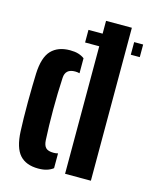

<svg xmlns="http://www.w3.org/2000/svg" viewBox="-120 -880 776 970"><g transform="rotate(15 268.0 -395.0)"><path d="M312.5 0V-667H238.5V-733H312.5V-800H447.5V0ZM477.5 -667V-733H524.5V-667ZM40 -149Q38.5 -178.5 37.8 -218.8Q37 -259 37.2 -302.2Q37.5 -345.5 38.2 -384.5Q39 -423.5 40 -451Q43.5 -536.5 78.2 -573Q113 -609.5 176 -609.5Q201.5 -609.5 219.5 -604Q237.5 -598.5 251.5 -588V-509.5Q240.5 -512.5 228 -512.5Q177.5 -512.5 175 -465.5Q170.5 -385.5 170.5 -298.5Q170.5 -211.5 174.5 -138.5Q176 -111.5 188 -99.5Q200 -87.5 228 -87.5Q241 -87.5 251.5 -90.5V-13Q237 -2 218.2 3.8Q199.5 9.5 174 9.5Q110 9.5 77 -27.2Q44 -64 40 -149Z"/></g></svg>

Font: Big Shoulders Stencil Text ExtraBold
Style: Regular
Weight: 800
Designer: Patric King
Foundry: XO Type Co
Version: Version 1.000